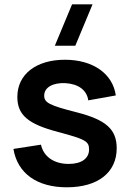

<svg xmlns="http://www.w3.org/2000/svg" viewBox="-20 -822 582 858"><path d="M278.5 15C417.5 15 501.5 -51 501.5 -159.5C501.5 -243.5 454.5 -286 325 -319.5C198.5 -351.5 177.5 -363.5 177.5 -395C177.5 -431 215.5 -453 272 -450.5C330.5 -447 368 -419.5 374.5 -373.5L497.5 -395.5C484 -492.5 396 -555 270 -555C141.5 -555 57.5 -490 57.5 -389C57.5 -308 105 -267.5 240.5 -232C362.5 -199.5 378 -190.5 378 -154C378 -114 344.5 -89.5 287 -89.5C221 -89.5 175 -122 163 -175.5L40 -156.5C58 -47.5 145 15 278.5 15ZM225 -617.5H316.5L393.5 -802.5H302Z"/></svg>

Font: Manrope
Style: Bold
Weight: 700
Designer: Mikhail Sharanda
Foundry: Mikhail Sharanda
Version: Version 4.505;FEAKit 1.0